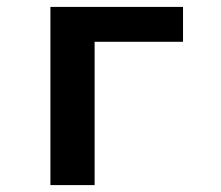

<svg xmlns="http://www.w3.org/2000/svg" viewBox="-20 -536 640 556"><path d="M126 -516H510V-415H254V0H126Z"/></svg>

Font: IBM Plex Mono SemiBold
Style: Regular
Weight: 600
Monospace: yes
Designer: Mike Abbink, Paul van der Laan, Pieter van Rosmalen
Foundry: Bold Monday
Version: Version 2.3